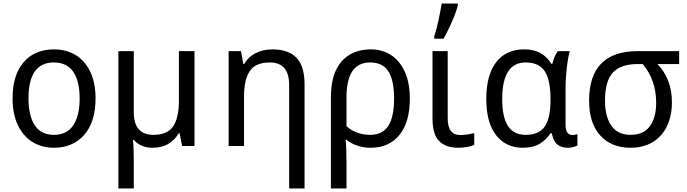

<svg xmlns="http://www.w3.org/2000/svg" viewBox="-20 -825 3880 1085"><path d="M283 10Q216 10 163 -23Q110 -56 80.5 -119Q51 -182 51 -269Q51 -401 113.5 -473.5Q176 -546 286 -546Q355 -546 408 -513.5Q461 -481 490.5 -418.5Q520 -356 520 -269Q520 -137 456.5 -63.5Q393 10 283 10ZM285 -63Q358 -63 394 -117Q430 -171 430 -269Q430 -367 394 -419.5Q358 -472 284 -472Q141 -472 141 -269Q141 -171 176.5 -117Q212 -63 285 -63Z M1079 0H1009L995 -72H990Q942 10 842 10Q775 10 735 -35H731Q736 5 736 84V240H649V-536H736V-190Q736 -127 764 -95Q792 -63 847 -63Q926 -63 958.5 -111Q991 -159 991 -257V-536H1079Z M1701 -349V240H1614V-343Q1614 -408 1587 -440Q1560 -472 1504 -472Q1425 -472 1392 -424Q1359 -376 1359 -278V0H1272V-536H1342L1355 -463H1360Q1383 -504 1425.5 -525Q1468 -546 1518 -546Q1610 -546 1655.5 -498.5Q1701 -451 1701 -349Z M2074 10Q2036 10 2000.5 -1.5Q1965 -13 1938 -35H1933Q1938 2 1938 98V240H1850V-275Q1850 -409 1910 -477.5Q1970 -546 2076 -546Q2141 -546 2190.5 -513.5Q2240 -481 2268 -418.5Q2296 -356 2296 -268Q2296 -134 2237 -62Q2178 10 2074 10ZM1938 -274V-112Q1964 -88 1998.5 -75.5Q2033 -63 2071 -63Q2142 -63 2174.5 -114Q2207 -165 2207 -268Q2207 -372 2174.5 -422Q2142 -472 2072 -472Q2004 -472 1971 -422.5Q1938 -373 1938 -274Z M2510 -158Q2510 -109 2527.5 -85.5Q2545 -62 2582 -62Q2601 -62 2623.5 -65.5Q2646 -69 2660 -73V-6Q2646 1 2620 5.5Q2594 10 2569 10Q2500 10 2462 -27.5Q2424 -65 2424 -157V-536H2510ZM2434 -620Q2446 -655 2457.5 -708Q2469 -761 2476 -805H2567V-794Q2559 -760 2534.5 -703.5Q2510 -647 2486 -606H2434Z M2728 -266Q2728 -401 2784 -473.5Q2840 -546 2942 -546Q2996 -546 3033.5 -525.5Q3071 -505 3096 -464H3101Q3113 -511 3132 -536H3200Q3190 -503 3183 -441.5Q3176 -380 3176 -326V-118Q3176 -89 3186.5 -75.5Q3197 -62 3215 -62Q3228 -62 3243 -67V-3Q3235 2 3219.5 6Q3204 10 3189 10Q3152 10 3129.5 -8.5Q3107 -27 3098 -72H3091Q3066 -34 3029 -12Q2992 10 2934 10Q2839 10 2783.5 -61Q2728 -132 2728 -266ZM3091 -261V-267Q3091 -371 3059 -421.5Q3027 -472 2950 -472Q2818 -472 2818 -265Q2818 -163 2850.5 -113Q2883 -63 2951 -63Q3026 -63 3058.5 -110Q3091 -157 3091 -261Z M3542 10Q3435 10 3372 -59.5Q3309 -129 3309 -256Q3309 -536 3584 -536H3818V-463H3695Q3734 -424 3755.5 -369.5Q3777 -315 3777 -246Q3777 -172 3750 -114Q3723 -56 3670 -23Q3617 10 3542 10ZM3544 -63Q3617 -63 3652.5 -112Q3688 -161 3688 -244Q3688 -373 3612 -463H3583Q3488 -463 3443.5 -415Q3399 -367 3399 -256Q3399 -167 3434.5 -115Q3470 -63 3544 -63Z"/></svg>

Font: Noto Sans Display
Style: Regular
Weight: 400
Designer: Monotype Design team
Foundry: Monotype Imaging Inc.
Version: Version 1.000